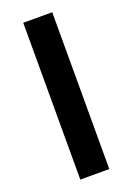

<svg xmlns="http://www.w3.org/2000/svg" viewBox="-139 -764 564 818"><g transform="rotate(-20 143.5 -355.5)"><path d="M77.6 0H209V-710.9H77.6Z"/></g></svg>

Font: Roboto Flex
Style: wght 600 wdth 100 opsz 14.0 GRAD 0.00 slnt 0.00 XTRA 468 XOPQ 96 YOPQ 79 YTLC 514 YTUC 712 YTAS 750 YTDE -203.00 YTFI 738
Weight: 600
Designer: Berlow after Robertson
Foundry: Google
Version: Version 3.100